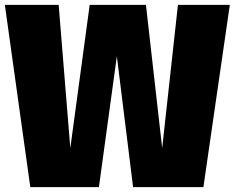

<svg xmlns="http://www.w3.org/2000/svg" viewBox="-20 -772 968 792"><path d="M928 -752H714L649 -161L582 -752H350L270 -161L222 -752H0L105 0H388L462 -540L529 0H819Z"/></svg>

Font: Glow Sans SC Normal Heavy
Style: Regular
Weight: 900
Designer: Ryoko NISHIZUKA (kana, bopomofo & ideographs); Paul D. Hunt (Latin, Greek & Cyrillic); Sandoll Communications, Soo-young
Version: Version 0.93